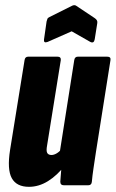

<svg xmlns="http://www.w3.org/2000/svg" viewBox="-20 -716 447 742"><path d="M92 6Q44 6 25.5 -27.5Q7 -61 19 -137L75 -484Q77 -497 89 -497H202Q216 -497 215 -484L162 -154Q158 -133 162.5 -125Q167 -117 179 -117Q188 -117 198.5 -123Q209 -129 219 -141L233 -79Q201 -38 165.5 -16Q130 6 92 6ZM227 0Q213 0 213 -14Q214 -29 216 -52.5Q218 -76 220 -94L211 -128L267 -484Q269 -497 281 -497H394Q409 -497 407 -484L351 -130Q346 -97 341.5 -67Q337 -37 335 -14Q334 0 321 0ZM164 -554Q156 -551 152.5 -553.5Q149 -556 150 -563L160 -633Q162 -641 163.5 -644Q165 -647 171 -650L259 -694Q268 -698 274 -694L346 -646Q358 -638 356 -627L346 -564Q343 -547 329 -554L257 -595Z"/></svg>

Font: Sofia Sans Extra Condensed Black
Style: Italic
Weight: 900
Italic angle: -9°
Version: Version 4.100